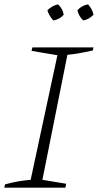

<svg xmlns="http://www.w3.org/2000/svg" viewBox="-23 -863 450 883"><path d="M-3 0 0 -15Q32 -24 61.5 -29Q91 -34 118 -36L241 -609L122 -629L126 -645H407L404 -631Q364 -622 337 -617.5Q310 -613 287 -611L172 -36L281 -18L278 0ZM244 -843Q266 -822 270 -795Q250 -773 222 -769Q201 -793 195 -816Q218 -838 244 -843ZM382 -843Q403 -819 407 -795Q385 -773 360 -769Q339 -788 333 -816Q353 -838 382 -843Z"/></svg>

Font: Piazzolla SC ExtraLight
Style: Italic
Weight: 200
Italic angle: -11.3°
Designer: Juan Pablo del Peral
Foundry: Huerta Tipografica
Version: Version 1.330